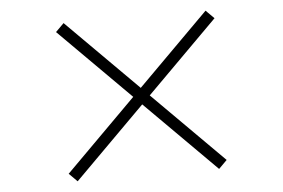

<svg xmlns="http://www.w3.org/2000/svg" viewBox="-46 -739 1093 741"><g transform="rotate(-5 500.0 -368.5)"><path d="M226 -62 194 -94 468 -368 193 -643 225 -675 500 -400 775 -675 807 -643 532 -368 806 -94 774 -62 500 -336Z"/></g></svg>

Font: Noto Serif KR ExtraLight Medium
Style: Regular
Weight: 500
Version: Version 2.002-H1;hotconv 1.1.0;makeotfexe 2.6.0